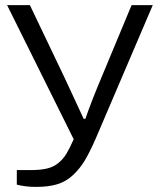

<svg xmlns="http://www.w3.org/2000/svg" viewBox="-20 -546 627 753"><path d="M122.1 187Q80.1 187 45.9 178.2V121.1H98.1Q137.2 121.1 163.1 115.2Q189 109.4 208.3 93.8Q227.5 78.1 240.2 57.4Q252.9 36.6 269 0L7.8 -525.9H97.2L231.9 -244.1Q239.7 -228.5 308.1 -80.1H314.9Q338.4 -148.9 382.8 -253.9L496.1 -525.9H579.1L356 -3.9Q332.5 49.8 313 82.5Q293.5 115.2 266.4 140.6Q239.3 166 204.8 176.5Q170.4 187 122.1 187Z"/></svg>

Font: Archivo Expanded Light
Style: Regular
Weight: 300
Width: 7
Designer: Hector Gatti
Foundry: Omnibus-Type
Version: Version 2.001